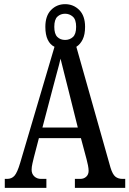

<svg xmlns="http://www.w3.org/2000/svg" viewBox="-20 -903 622 923"><path d="M3 0V-43H14Q36 -43 49.5 -58Q63 -73 77 -120L242 -678Q221 -688 209.5 -712Q198 -736 198 -774Q198 -827 225.5 -855Q253 -883 293 -883Q333 -883 361 -855Q389 -827 389 -774Q389 -737 377.5 -713.5Q366 -690 347 -678L511 -98Q521 -65 534.5 -54Q548 -43 569 -43H582V0H340V-43H366Q383 -43 394.5 -53.5Q406 -64 406 -82Q406 -92 403 -108Q400 -124 396 -138L369 -239H167L143 -147Q140 -135 136 -117.5Q132 -100 132 -87Q132 -67 145 -55Q158 -43 177 -43H203V0ZM293 -711Q315 -711 330.5 -725Q346 -739 346 -774Q346 -809 330 -823Q314 -837 293 -837Q271 -837 256 -823Q241 -809 241 -774Q241 -740 255.5 -725.5Q270 -711 293 -711ZM184 -290H354L309 -470Q298 -514 288 -553Q278 -592 271 -621Q265 -594 254 -555Q243 -516 234 -480Z"/></svg>

Font: Noto Serif Thai ExtraCondensed Medium
Style: Regular
Weight: 500
Width: 2
Designer: Monotype Design Team
Foundry: Monotype Imaging Inc.
Version: Version 2.002; ttfautohint (v1.8.4.7-5d5b)